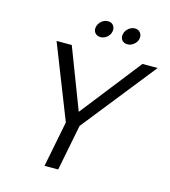

<svg xmlns="http://www.w3.org/2000/svg" viewBox="-127 -984 963 1086"><g transform="rotate(15 355.0 -441.5)"><path d="M621 -700H710L368 -269L315 0H235L288 -268L118 -700H207L343 -345ZM352 -785Q331 -785 319.5 -799Q308 -813 312 -833Q316 -854 333 -868.5Q350 -883 371 -883Q392 -883 403 -868.5Q414 -854 410 -833Q406 -813 389 -799Q372 -785 352 -785ZM510 -785Q489 -785 477.5 -799Q466 -813 470 -833Q474 -854 491 -868.5Q508 -883 529 -883Q549 -883 560.5 -868.5Q572 -854 568 -833Q564 -813 546.5 -799Q529 -785 510 -785Z"/></g></svg>

Font: Albert Sans
Style: Italic
Weight: 400
Italic angle: -11.25°
Designer: Andreas Rasmussen
Foundry: a.Foundry
Version: Version 1.025